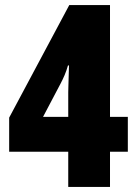

<svg xmlns="http://www.w3.org/2000/svg" viewBox="-20 -734 535 754"><path d="M482 -138H412V0H248V-138H16V-272L252 -714H412V-275H482ZM248 -372Q248 -377 248.5 -393Q249 -409 249.5 -428Q250 -447 250.5 -461.5Q251 -476 251 -477H247Q241 -456 233.5 -438.5Q226 -421 218 -406L149 -275H248Z"/></svg>

Font: Noto Sans Lao UI ExtCond Blk
Style: Regular
Weight: 900
Width: 2
Designer: Monotype Design Team
Foundry: Monotype Imaging Inc.
Version: Version 2.000; ttfautohint (v1.8.4.7-5d5b)